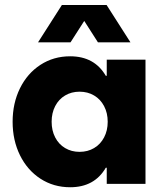

<svg xmlns="http://www.w3.org/2000/svg" viewBox="-20 -746 667 779"><path d="M417 -252Q417 -287.6 402.3 -315.4Q387.7 -343.3 361.8 -358.6Q335.9 -374 302.7 -374Q270 -374 244.1 -358.6Q218.3 -343.3 203.9 -315.4Q189.5 -287.6 189.5 -252Q189.5 -216.3 203.9 -188.5Q218.3 -160.6 244.1 -145.3Q270 -129.9 302.7 -129.9Q335.9 -129.9 361.8 -145.3Q387.7 -160.6 402.3 -188.5Q417 -216.3 417 -252ZM413.1 0V-65.4H409.2Q363.3 13.7 264.6 13.7Q197.3 13.7 144 -21Q90.8 -55.7 61 -116.2Q31.2 -176.8 31.2 -252Q31.2 -327.1 61 -387.7Q90.8 -448.2 144 -482.9Q197.3 -517.6 264.6 -517.6Q363.3 -517.6 409.2 -438.5H413.1V-503.9H570.3V0ZM231 -725.6H412.6L509.3 -574.2H377.4L321.8 -661.1L266.1 -574.2H134.3Z"/></svg>

Font: Wanted Sans ExtraBold
Style: Regular
Weight: 800
Designer: Original Design by Kil Hyung-jin and Kang Hanbin, Wanted Lab, Inc; Hangeul from Source Han Sans by Jang Soo-young and Ka
Foundry: Wanted Lab, Inc.
Version: Version 1.003